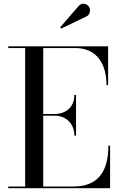

<svg xmlns="http://www.w3.org/2000/svg" viewBox="-20 -995 637 1015"><path d="M438 -908.5C454.5 -916.5 461 -941 451.5 -957.5C442 -974 414.5 -985 395.5 -963L298 -850.5L303.5 -844ZM373 -278H382V-493H373C373 -426 325.5 -392.5 268.5 -392.5H208.5V-741H378.5C495.5 -741 543 -652 543 -545H551.5V-750H23.5V-741H113V-9H23.5V0H562V-225H553C553 -98 505.5 -9 368.5 -9H208.5V-383.5H268.5C325.5 -383.5 373 -345 373 -278Z"/></svg>

Font: Bodoni* 24
Style: Regular
Weight: 400
Version: Version 2.3